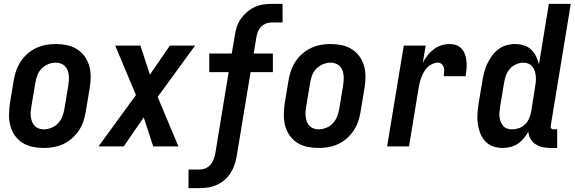

<svg xmlns="http://www.w3.org/2000/svg" viewBox="-20 -755 2963 990"><path d="M206 8Q176 8 147.5 2Q119 -4 95.5 -19Q72 -34 56.5 -56.5Q41 -79 33.5 -106.5Q26 -134 26.5 -163.5Q27 -193 31 -222L51 -342Q55 -367 64 -392Q73 -417 87.5 -439Q102 -461 123 -479Q144 -497 168 -508Q192 -519 217 -523.5Q242 -528 267 -528Q297 -528 325.5 -522Q354 -516 377.5 -501Q401 -486 417 -463.5Q433 -441 440.5 -413.5Q448 -386 447.5 -356.5Q447 -327 442 -298L422 -178Q418 -153 409.5 -128Q401 -103 386 -81Q371 -59 350.5 -41Q330 -23 306 -12Q282 -1 256.5 3.5Q231 8 206 8ZM206 -88Q225 -88 245 -96Q265 -104 279.5 -119.5Q294 -135 301.5 -154.5Q309 -174 312 -193L332 -313Q334 -327 335 -340.5Q336 -354 334.5 -367.5Q333 -381 328.5 -393Q324 -405 315 -414Q306 -423 293.5 -427.5Q281 -432 267 -432Q248 -432 228.5 -424Q209 -416 194 -400.5Q179 -385 172 -365.5Q165 -346 162 -327L142 -207Q140 -193 138.5 -179.5Q137 -166 139 -152.5Q141 -139 145.5 -127Q150 -115 159 -106Q168 -97 180 -92.5Q192 -88 206 -88Z M618 0H488L681 -265L574 -520H704L753 -370L856 -520H986L793 -255L900 0H770L721 -150Z M952 215V119H1011Q1026 119 1040.5 112.5Q1055 106 1065.5 94Q1076 82 1081.5 67Q1087 52 1090 37L1159 -383H1059V-479H1175L1191 -573Q1194 -595 1201 -616.5Q1208 -638 1221.5 -657.5Q1235 -677 1253 -692.5Q1271 -708 1292 -718Q1313 -728 1335 -731.5Q1357 -735 1379 -735H1437V-639H1379Q1364 -639 1349 -632.5Q1334 -626 1323.5 -614Q1313 -602 1308 -587Q1303 -572 1301 -557L1288 -479H1387V-383H1272L1200 53Q1196 75 1188.5 96.5Q1181 118 1168.5 137.5Q1156 157 1138 172.5Q1120 188 1098.5 198Q1077 208 1054.5 211.5Q1032 215 1011 215Z M1623 8Q1593 8 1564.5 2Q1536 -4 1512.5 -19Q1489 -34 1473.5 -56.5Q1458 -79 1450.5 -106.5Q1443 -134 1443.5 -163.5Q1444 -193 1448 -222L1468 -342Q1472 -367 1481 -392Q1490 -417 1504.5 -439Q1519 -461 1540 -479Q1561 -497 1585 -508Q1609 -519 1634 -523.5Q1659 -528 1684 -528Q1714 -528 1742.5 -522Q1771 -516 1794.5 -501Q1818 -486 1834 -463.5Q1850 -441 1857.5 -413.5Q1865 -386 1864.5 -356.5Q1864 -327 1859 -298L1839 -178Q1835 -153 1826.5 -128Q1818 -103 1803 -81Q1788 -59 1767.5 -41Q1747 -23 1723 -12Q1699 -1 1673.5 3.5Q1648 8 1623 8ZM1623 -88Q1642 -88 1662 -96Q1682 -104 1696.5 -119.5Q1711 -135 1718.5 -154.5Q1726 -174 1729 -193L1749 -313Q1751 -327 1752 -340.5Q1753 -354 1751.5 -367.5Q1750 -381 1745.5 -393Q1741 -405 1732 -414Q1723 -423 1710.5 -427.5Q1698 -432 1684 -432Q1665 -432 1645.5 -424Q1626 -416 1611 -400.5Q1596 -385 1589 -365.5Q1582 -346 1579 -327L1559 -207Q1557 -193 1555.5 -179.5Q1554 -166 1556 -152.5Q1558 -139 1562.5 -127Q1567 -115 1576 -106Q1585 -97 1597 -92.5Q1609 -88 1623 -88Z M1976 0 2062 -520H2175L2160 -431Q2170 -451 2184 -469Q2198 -487 2216 -500.5Q2234 -514 2255 -521Q2276 -528 2297 -528Q2316 -528 2333 -522Q2350 -516 2361.5 -502.5Q2373 -489 2378.5 -472Q2384 -455 2385.5 -436.5Q2387 -418 2385.5 -399.5Q2384 -381 2381 -362H2268Q2269 -373 2270 -384.5Q2271 -396 2268.5 -406.5Q2266 -417 2257.5 -424.5Q2249 -432 2238 -432Q2224 -432 2209.5 -425.5Q2195 -419 2184 -408Q2173 -397 2165.5 -383.5Q2158 -370 2152.5 -355.5Q2147 -341 2143.5 -326.5Q2140 -312 2138 -298L2089 0Z M2573 8Q2546 8 2522 -0.5Q2498 -9 2481.5 -27Q2465 -45 2456 -68.5Q2447 -92 2443.5 -117.5Q2440 -143 2442 -169.5Q2444 -196 2448 -222L2468 -342Q2472 -364 2477.5 -385.5Q2483 -407 2493 -427.5Q2503 -448 2516.5 -467Q2530 -486 2549 -500.5Q2568 -515 2590 -521.5Q2612 -528 2633 -528Q2657 -528 2679.5 -521.5Q2702 -515 2718 -500Q2734 -485 2744 -465Q2754 -445 2759 -423L2810 -735H2923L2820 -108Q2819 -104 2819.5 -100Q2820 -96 2822.5 -93Q2825 -90 2828.5 -89Q2832 -88 2836 -88H2853V8H2820Q2799 8 2779.5 4Q2760 0 2743 -10.5Q2726 -21 2716 -38Q2706 -55 2704 -76Q2694 -58 2680.5 -41.5Q2667 -25 2649.5 -13.5Q2632 -2 2612 3Q2592 8 2573 8ZM2619 -88Q2637 -88 2655 -94Q2673 -100 2687 -113.5Q2701 -127 2708.5 -145Q2716 -163 2719 -180L2738 -300Q2741 -315 2742.5 -329.5Q2744 -344 2743 -358Q2742 -372 2738.5 -385Q2735 -398 2727 -409Q2719 -420 2706.5 -426Q2694 -432 2680 -432Q2661 -432 2641.5 -423.5Q2622 -415 2608.5 -399.5Q2595 -384 2588.5 -365Q2582 -346 2579 -327L2559 -207Q2557 -193 2555.5 -179.5Q2554 -166 2555.5 -153Q2557 -140 2561.5 -128Q2566 -116 2574 -106.5Q2582 -97 2594 -92.5Q2606 -88 2619 -88Z"/></svg>

Font: Iosevka Custom
Style: Bold Italic
Weight: 700
Italic angle: -9°
Designer: Belleve Invis
Foundry: Belleve Invis
Version: Version 30.3.1; ttfautohint (v1.8.3)